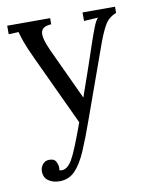

<svg xmlns="http://www.w3.org/2000/svg" viewBox="-70 -429 537 685"><g transform="rotate(-10 198.0 -86.5)"><path d="M90.9 203.5Q67.8 203.5 51.2 192.2Q34.5 180.8 34.5 157.7Q34.5 144.1 43.3 132.9Q52.1 121.7 66.7 121.7Q85.1 121 91.3 132.9Q97.5 144.8 97.5 154Q97.5 156.2 97.5 159Q97.5 161.7 96.8 164.6Q99 166.1 105.2 166.1Q126.1 166.1 143.4 136.8Q152.9 120.3 166.3 87.1Q179.7 53.9 196.2 8.4L78.8 -242.8Q59 -284.9 50.4 -309.3Q41.8 -333.7 38.9 -346.2L2.9 -344.7V-375.5H158.4V-353.1H155.5Q123.9 -350.6 121 -329.3Q118.1 -308 138.2 -264.4L225.9 -75.9Q243.1 -123.9 259.1 -170.9Q275 -217.8 290.8 -264.4Q299.2 -289.3 309.3 -315.5Q319.4 -341.8 327.5 -347.6L275.8 -344.7V-375.5H393.5V-353.1Q365.6 -342.5 351.7 -318.1Q337.7 -293.7 323.8 -255.2L229.9 6.6Q207.6 69.7 188.5 113.7Q169.4 157.7 146.9 180.6Q124.3 203.5 90.9 203.5Z"/></g></svg>

Font: Parastoo
Style: Regular
Weight: 400
Foundry: Saber Rastikerdar (saber.rastikerdar@gmail.com)
Version: Version 3.000